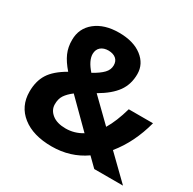

<svg xmlns="http://www.w3.org/2000/svg" viewBox="-161 -890 1071 1065"><g transform="rotate(30 375.0 -357.0)"><path d="M419.9 -145 257.8 -306.2Q227.5 -283.2 211.9 -259.8Q196.3 -236.3 196.8 -200.7Q197.3 -165 228.5 -140.1Q259.8 -115.2 315.4 -115.2Q371.1 -115.2 419.9 -145ZM306.6 -608.9Q276.4 -608.9 257.8 -593.3Q239.3 -577.6 238.8 -548.8Q238.8 -506.3 285.2 -454.1Q329.1 -478.5 350.6 -501Q372.1 -523.4 372.1 -551.8Q372.1 -579.1 354.5 -593.8Q336.9 -608.4 306.6 -608.9ZM40 -192.9Q40 -259.8 69.3 -306.6Q98.6 -353.5 170.9 -395Q133.8 -437.5 117.2 -475.6Q100.6 -513.7 101.1 -559.1Q101.1 -633.3 157.7 -678.7Q214.8 -724.1 307.6 -724.1Q400.4 -724.1 455.1 -682.1Q509.8 -640.1 509.8 -575.2Q509.8 -509.8 475.6 -461.9Q441.4 -414.1 367.2 -371.1L505.9 -235.8Q540.5 -293 565.9 -382.8H721.2Q684.1 -242.2 603 -143.1L750 0H565.9L509.8 -55.2Q417 9.8 297.9 9.8Q178.7 9.8 109.4 -44.9Q40 -99.6 40 -192.9Z"/></g></svg>

Font: OpenSansHebrew-Bold
Style: Bold
Weight: 700
Foundry: Ascender Corporation, Yanek Iontef
Version: Version 2.001;PS 002.001;hotconv 1.0.70;makeotf.lib2.5.58329